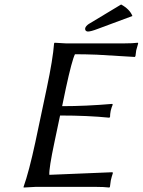

<svg xmlns="http://www.w3.org/2000/svg" viewBox="-20 -840 641 863"><path d="M524.4 -819.8Q563 -798.8 575.2 -768.1L418.9 -710Q388.2 -698.2 374.5 -698.2Q361.3 -699.7 362.8 -712.9Q365.2 -723.1 379.9 -732.9Q381.3 -733.9 381.8 -733.9ZM224.6 -200.2Q199.7 -82.5 201.7 -54.2L485.8 -65.9L487.3 -62Q481.9 -45.9 478 -28.8Q477.5 -25.4 474.1 0L471.2 2.9Q447.3 0 412.1 0H139.2L86.4 2.9L85.9 0Q110.4 -68.8 138.7 -200.2L190.4 -444.8Q217.8 -574.2 223.1 -645L225.6 -647.9Q227.5 -647.9 275.9 -645H539.1Q575.2 -645 599.6 -647.9L601.1 -645Q593.3 -617.2 592.3 -613.8Q590.3 -603 588.9 -587.9L585.9 -584Q585.9 -584 415 -594.2Q362.3 -596.2 316.9 -596.2Q303.2 -568.4 276.4 -444.8L259.3 -362.8Q365.2 -362.8 484.4 -373L486.8 -370.1Q481 -356.4 477.5 -341.8Q474.6 -326.7 474.6 -314L471.2 -311Q375 -320.8 250 -320.8Z"/></svg>

Font: Linux Biolinum Capitals O
Style: Italic Samll Caps
Weight: 400
Italic angle: -12°
Designer: Philipp H. Poll
Foundry: Philipp H. Poll
Version: Version 0.6.2